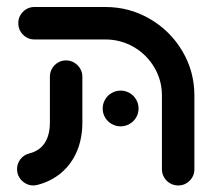

<svg xmlns="http://www.w3.org/2000/svg" viewBox="-20 -539 630 563"><path d="M77.4 4.8Q65.2 4.8 54.3 -1.5Q43.3 -7.8 36.7 -18.7Q30 -29.6 30 -43Q30 -59.3 39.8 -72Q49.6 -84.8 65.2 -88.9Q95.6 -96.3 110.9 -119.4Q126.3 -142.6 126.3 -180V-314.1Q126.3 -327 132.6 -338Q138.9 -348.9 149.8 -355.4Q160.7 -361.9 173.7 -361.9Q186.7 -361.9 197.6 -355.4Q208.5 -348.9 215 -338Q221.5 -327 221.5 -314.1V-180Q221.5 -133 205.6 -95.4Q189.6 -57.8 160 -32.6Q130.4 -7.4 90.4 3Q83 4.8 77.4 4.8ZM502.6 4.8Q489.6 4.8 478.7 -1.5Q467.8 -7.8 461.3 -18.7Q454.8 -29.6 454.8 -42.6V-259.3Q454.8 -303.7 432.4 -341.5Q410 -379.3 371.9 -401.3Q333.7 -423.3 288.9 -423.3H81.1Q61.5 -423.3 47.6 -437.2Q33.7 -451.1 33.7 -471.1Q33.7 -490.7 47.6 -504.6Q61.5 -518.5 81.1 -518.5H288.9Q359.6 -518.5 419.6 -483.5Q479.6 -448.5 514.8 -388.9Q550 -329.3 550 -259.3V-42.6Q550 -23 536.1 -9.1Q522.2 4.8 502.6 4.8ZM281.1 -220.7Q281.1 -234.8 288.1 -247Q295.2 -259.3 307.4 -266.3Q319.6 -273.3 333.7 -273.3Q347.8 -273.3 360 -266.3Q372.2 -259.3 379.3 -247Q386.3 -234.8 386.3 -220.7Q386.3 -206.7 379.3 -194.6Q372.2 -182.6 360 -175.6Q347.8 -168.5 333.7 -168.5Q319.6 -168.5 307.4 -175.6Q295.2 -182.6 288.1 -194.6Q281.1 -206.7 281.1 -220.7Z"/></svg>

Font: 26F Galaxy Hebrew Extra Bold
Style: Regular
Weight: 800
Designer: C₂₉H₂₅N₃O₅
Version: Version 1.000